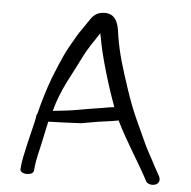

<svg xmlns="http://www.w3.org/2000/svg" viewBox="-50 -720 775 778"><g transform="rotate(5 337.5 -331.0)"><path d="M417.1 -292.5 398.2 -290.3 397.4 -290.1C357.1 -282.5 328.4 -279.6 275.1 -269.6C238.7 -262.8 201.9 -259.3 169.9 -255.8C180 -296.7 197.3 -339 216.6 -377.5C239.1 -420.6 257.2 -455.9 270.9 -483.7C285.3 -513.5 310.7 -550.9 334.1 -585.7C335.3 -580.4 336.6 -574.1 338 -567.2C349.6 -496.4 387.6 -370.3 417.1 -292.5ZM438.7 -240.8C481.5 -152.8 535.7 -74.9 573.5 -1L573.8 -1.4L574 -1C577.7 2.6 583.3 5.9 591.2 7C598.6 8.2 605.7 6.9 611.6 4.8C628.1 -3.1 627.9 -19.3 620.3 -32.1C613 -46 606.6 -55.9 600.4 -68.2C582.6 -103.5 564.8 -131.6 549.2 -167.4C516.9 -240.3 498 -270.7 464.6 -371.3C438.6 -450.7 419.9 -506.3 407.9 -581C403.4 -606 402.5 -675.4 338.4 -669.5C307.9 -667 296.4 -648.5 290.3 -641.4L259.9 -596.9C252.7 -587 245.4 -575.7 238.2 -563.5C196.8 -493.1 190.7 -478 154.1 -387.7C135.7 -337.6 120.9 -289 108.9 -239.4C107 -236.5 104.4 -235 104.4 -223.3C104.4 -223.3 103.1 -215.5 100.3 -203.9C96 -183.9 61.9 -52.7 61 -19.9L60 -9.9V-8C60 -0.7 69.6 8 86.5 8C99.2 8 113.5 4.1 115.1 -7.8L116 -16.6V-16C116 -28.7 121.7 -61 133.6 -109.5C141.6 -144.2 148.2 -180 155.3 -210.7C195.4 -211.7 243.9 -213.5 289 -216.1C336.5 -225.1 377.5 -231.6 411.9 -235.6L412.5 -235.7L429 -238.6C433.3 -239.3 432.5 -238.9 438.7 -240.8Z"/></g></svg>

Font: MewTooHand
Style: BdWide
Weight: 400
Designer: Mew Too, Robert Jablonski
Version: Version 0.77